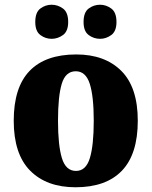

<svg xmlns="http://www.w3.org/2000/svg" viewBox="-20 -781 641 811"><path d="M299 10Q177 10 107.5 -60Q38 -130 38 -271Q38 -412 105 -481.5Q172 -551 302 -551Q423 -551 492.5 -481.5Q562 -412 562 -271Q562 -130 495 -60Q428 10 299 10ZM301 -59Q343 -59 359.5 -113Q376 -167 376 -271Q376 -375 359 -427.5Q342 -480 300 -480Q257 -480 241 -427.5Q225 -375 225 -271Q225 -167 241.5 -113Q258 -59 301 -59ZM403 -617Q376 -617 354.5 -633Q333 -649 333 -688Q333 -729 354.5 -745Q376 -761 403 -761Q428 -761 450 -745Q472 -729 472 -688Q472 -649 450 -633Q428 -617 403 -617ZM198 -617Q172 -617 150.5 -633Q129 -649 129 -688Q129 -729 150.5 -745Q172 -761 198 -761Q224 -761 246 -745Q268 -729 268 -688Q268 -649 246 -633Q224 -617 198 -617Z"/></svg>

Font: Noto Serif Hebrew SemiCondensed Black
Style: Regular
Weight: 900
Width: 4
Designer: Monotype Design Team
Foundry: Monotype Imaging Inc.
Version: Version 2.004; ttfautohint (v1.8.4.7-5d5b)